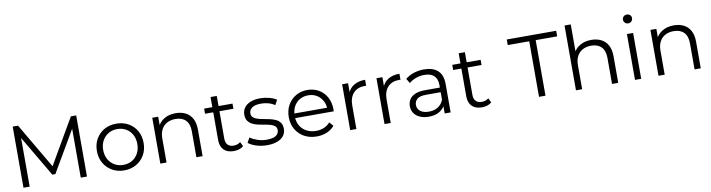

<svg xmlns="http://www.w3.org/2000/svg" viewBox="-28 -1451 8017 2165"><g transform="rotate(-10 3981.0 -368.5)"><path d="M114 0V-700H175L495 -154H463L780 -700H841V0H770V-589H787L495 -89H460L166 -589H185V0Z M1268 5Q1192 5 1131.5 -29.5Q1071 -64 1036 -124.5Q1001 -185 1001 -263Q1001 -342 1036 -402Q1071 -462 1131 -496Q1191 -530 1268 -530Q1346 -530 1406.5 -496Q1467 -462 1501.5 -402Q1536 -342 1536 -263Q1536 -185 1501.5 -124.5Q1467 -64 1406 -29.5Q1345 5 1268 5ZM1268 -58Q1325 -58 1369 -83.5Q1413 -109 1438.5 -155.5Q1464 -202 1464 -263Q1464 -325 1438.5 -371Q1413 -417 1369 -442.5Q1325 -468 1269 -468Q1213 -468 1169 -442.5Q1125 -417 1099 -371Q1073 -325 1073 -263Q1073 -202 1099 -155.5Q1125 -109 1169 -83.5Q1213 -58 1268 -58Z M1681 0V-525H1749V-381L1738 -408Q1763 -465 1818 -497.5Q1873 -530 1949 -530Q2013 -530 2061.5 -505.5Q2110 -481 2137.5 -431Q2165 -381 2165 -305V0H2094V-298Q2094 -381 2052.5 -423.5Q2011 -466 1936 -466Q1880 -466 1838.5 -443.5Q1797 -421 1774.5 -378.5Q1752 -336 1752 -276V0Z M2523 5Q2449 5 2409 -35Q2369 -75 2369 -148V-641H2440V-152Q2440 -106 2463.5 -81Q2487 -56 2531 -56Q2578 -56 2609 -83L2634 -32Q2613 -13 2583.5 -4Q2554 5 2523 5ZM2275 -466V-525H2600V-466Z M2904 5Q2839 5 2781 -13.5Q2723 -32 2690 -60L2722 -116Q2754 -92 2804 -74.5Q2854 -57 2909 -57Q2984 -57 3017 -80.5Q3050 -104 3050 -143Q3050 -172 3031.5 -188.5Q3013 -205 2983 -213.5Q2953 -222 2916 -228Q2879 -234 2842.5 -242Q2806 -250 2776 -265.5Q2746 -281 2727.5 -308Q2709 -335 2709 -380Q2709 -423 2733 -457Q2757 -491 2803.5 -510.5Q2850 -530 2917 -530Q2968 -530 3019 -516.5Q3070 -503 3103 -481L3072 -424Q3037 -448 2997 -458.5Q2957 -469 2917 -469Q2846 -469 2812.5 -444.5Q2779 -420 2779 -382Q2779 -352 2797.5 -335Q2816 -318 2846.5 -308.5Q2877 -299 2913.5 -293Q2950 -287 2986.5 -278.5Q3023 -270 3053.5 -255.5Q3084 -241 3102.5 -214.5Q3121 -188 3121 -145Q3121 -99 3095.5 -65.5Q3070 -32 3021.5 -13.5Q2973 5 2904 5Z M3474 5Q3392 5 3330 -29.5Q3268 -64 3233 -124.5Q3198 -185 3198 -263Q3198 -341 3231.5 -401Q3265 -461 3323.5 -495.5Q3382 -530 3455 -530Q3529 -530 3586.5 -496.5Q3644 -463 3677 -402.5Q3710 -342 3710 -263Q3710 -258 3709.5 -252.5Q3709 -247 3709 -241H3252V-294H3671L3643 -273Q3643 -330 3618.5 -374.5Q3594 -419 3552 -444Q3510 -469 3455 -469Q3401 -469 3358 -444Q3315 -419 3291 -374Q3267 -329 3267 -271V-260Q3267 -200 3293.5 -154.5Q3320 -109 3367.5 -83.5Q3415 -58 3476 -58Q3524 -58 3565.5 -75Q3607 -92 3637 -127L3677 -81Q3642 -39 3589.5 -17Q3537 5 3474 5Z M3855 0V-525H3923V-382L3916 -407Q3938 -467 3990 -498.5Q4042 -530 4119 -530V-461Q4115 -461 4111 -461.5Q4107 -462 4103 -462Q4020 -462 3973 -411.5Q3926 -361 3926 -268V0Z M4248 0V-525H4316V-382L4309 -407Q4331 -467 4383 -498.5Q4435 -530 4512 -530V-461Q4508 -461 4504 -461.5Q4500 -462 4496 -462Q4413 -462 4366 -411.5Q4319 -361 4319 -268V0Z M4937 0V-116L4934 -135V-329Q4934 -396 4896.5 -432Q4859 -468 4785 -468Q4734 -468 4688 -451Q4642 -434 4610 -406L4578 -459Q4618 -493 4674 -511.5Q4730 -530 4792 -530Q4894 -530 4949.5 -479.5Q5005 -429 5005 -326V0ZM4756 5Q4697 5 4653.5 -14.5Q4610 -34 4587 -68.5Q4564 -103 4564 -148Q4564 -189 4583.5 -222.5Q4603 -256 4647.5 -276.5Q4692 -297 4767 -297H4948V-244H4769Q4693 -244 4663.5 -217Q4634 -190 4634 -150Q4634 -105 4669 -78Q4704 -51 4767 -51Q4827 -51 4870.5 -78.5Q4914 -106 4934 -158L4950 -109Q4930 -57 4880.5 -26Q4831 5 4756 5Z M5364 5Q5290 5 5250 -35Q5210 -75 5210 -148V-641H5281V-152Q5281 -106 5304.5 -81Q5328 -56 5372 -56Q5419 -56 5450 -83L5475 -32Q5454 -13 5424.5 -4Q5395 5 5364 5ZM5116 -466V-525H5441V-466Z M6017 0V-636H5771V-700H6337V-636H6091V0Z M6440 0V-742H6511V-381L6497 -408Q6522 -465 6577 -497.5Q6632 -530 6708 -530Q6772 -530 6820.5 -505.5Q6869 -481 6896.5 -431Q6924 -381 6924 -305V0H6853V-298Q6853 -381 6811.5 -423.5Q6770 -466 6695 -466Q6639 -466 6597.5 -443.5Q6556 -421 6533.5 -378.5Q6511 -336 6511 -276V0Z M7116 0V-525H7187V0ZM7152 -641Q7130 -641 7115 -656Q7100 -671 7100 -692Q7100 -713 7115 -727.5Q7130 -742 7152 -742Q7174 -742 7189 -728Q7204 -714 7204 -693Q7204 -671 7189.5 -656Q7175 -641 7152 -641Z M7385 0V-525H7453V-381L7442 -408Q7467 -465 7522 -497.5Q7577 -530 7653 -530Q7717 -530 7765.5 -505.5Q7814 -481 7841.5 -431Q7869 -381 7869 -305V0H7798V-298Q7798 -381 7756.5 -423.5Q7715 -466 7640 -466Q7584 -466 7542.5 -443.5Q7501 -421 7478.5 -378.5Q7456 -336 7456 -276V0Z"/></g></svg>

Font: Montserrat Thin
Style: Regular
Weight: 400
Version: Version 9.000